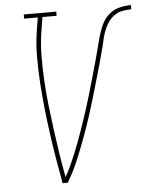

<svg xmlns="http://www.w3.org/2000/svg" viewBox="-53 -779 646 823"><g transform="rotate(-5 270.5 -367.5)"><path d="M183 0Q173 -54 164 -108Q155 -162 147.5 -216.5Q140 -271 134 -326Q128 -381 124.5 -436.5Q121 -492 121 -548.5Q121 -605 130 -662L139 -717H80V-735H220V-717H159L150 -662Q141 -607 140.5 -552.5Q140 -498 143 -444.5Q146 -391 152 -338.5Q158 -286 165 -233.5Q172 -181 180 -129Q188 -77 198 -25Q211 -48 222 -72Q233 -96 243 -120Q253 -144 262 -168.5Q271 -193 279.5 -217.5Q288 -242 296.5 -266.5Q305 -291 312.5 -315.5Q320 -340 327.5 -365Q335 -390 342 -414.5Q349 -439 356 -464Q363 -489 370 -513.5Q377 -538 383 -563Q389 -588 396 -612.5Q403 -637 414 -661.5Q425 -686 445 -704Q465 -722 490.5 -728.5Q516 -735 541 -735V-717Q522 -717 501.5 -713Q481 -709 464.5 -696Q448 -683 437 -664.5Q426 -646 419.5 -626.5Q413 -607 409 -587.5Q405 -568 399 -548Q387 -501 373.5 -455Q360 -409 346.5 -362.5Q333 -316 318 -270Q303 -224 286 -178.5Q269 -133 250 -88Q231 -43 205 0Z"/></g></svg>

Font: Iosevka Curly Slab Thin
Style: Italic
Weight: 100
Italic angle: -9°
Monospace: yes
Designer: Belleve Invis
Foundry: Belleve Invis
Version: Version 22.1.2; ttfautohint (v1.8.4)